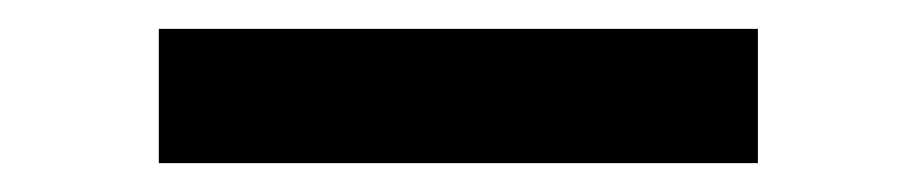

<svg xmlns="http://www.w3.org/2000/svg" viewBox="-20 -393 635 133"><path d="M90 -280V-373H505V-280Z"/></svg>

Font: Tracken
Style: Regular
Weight: 400
Designer: Eben Sorkin
Foundry: Eben Sorkin
Version: Version 2.001